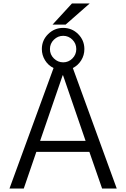

<svg xmlns="http://www.w3.org/2000/svg" viewBox="-20 -1095 733 1115"><path d="M361 -952H285L398 -1075H501ZM346 -658H344L213 -277H477ZM470 -810Q470 -774 451.5 -744.5Q433 -715 403 -700L658 0H573L499 -213H191L118 0H35L291 -700Q260 -715 241.5 -745Q223 -775 223 -810Q223 -861 259.5 -897Q296 -933 347 -933Q398 -933 434 -897Q470 -861 470 -810ZM400.5 -755.5Q423 -778 423 -810Q423 -842 400.5 -864.5Q378 -887 347 -887Q316 -887 293 -864.5Q270 -842 270 -810Q270 -778 293 -755.5Q316 -733 347 -733Q378 -733 400.5 -755.5Z"/></svg>

Font: M PLUS 1p
Style: Regular
Weight: 400
Version: Version 1.062